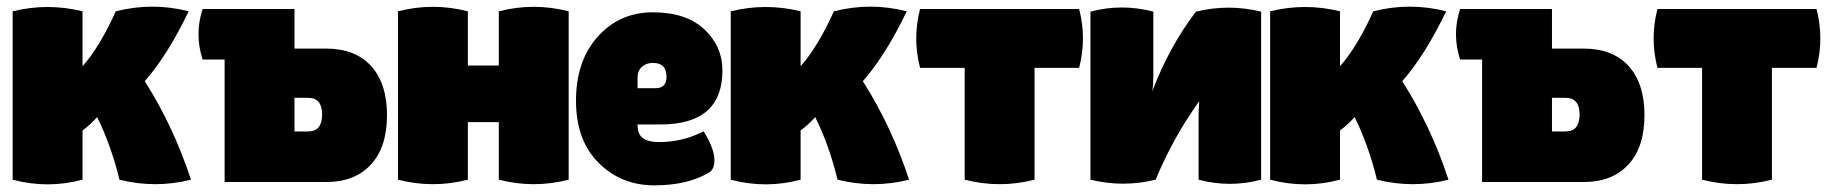

<svg xmlns="http://www.w3.org/2000/svg" viewBox="-20 -547 5498 577"><path d="M554 -7Q447 20 339 -7Q314 -110 272 -195Q250 -171 228 -155V-7Q123 21 18 -7V-513Q123 -539 228 -513V-348Q279 -405 328 -513Q438 -541 547 -513Q483 -380 415 -303Q501 -168 554 -7Z M960 -401Q1047 -401 1095 -349Q1143 -296 1143 -201Q1143 -105 1095 -53Q1047 0 960 0H655V-368H589Q564 -444 589 -520H865V-401ZM906 -152Q948 -152 948 -203Q948 -253 906 -253H865V-152Z M1479 -513Q1584 -540 1689 -513V-7Q1584 20 1479 -7V-180H1386V-7Q1281 20 1176 -7V-513Q1281 -540 1386 -513V-350H1479Z M2108 -27Q2045 10 1946 10Q1847 10 1779 -57.5Q1711 -125 1711 -244.5Q1711 -364 1776.5 -437Q1842 -510 1942 -510Q2042 -510 2096.5 -459Q2151 -408 2151 -335Q2151 -173 1965 -173H1896Q1896 -143 1912.5 -131.5Q1929 -120 1961 -120Q2031 -120 2094 -152Q2095 -153 2103 -138Q2127 -95 2127 -65.5Q2127 -36 2108 -27ZM1983 -316Q1983 -358 1942 -358Q1923 -358 1909.5 -346.5Q1896 -335 1896 -313V-282H1950Q1983 -282 1983 -316Z M2712 -7Q2605 20 2497 -7Q2472 -110 2430 -195Q2408 -171 2386 -155V-7Q2281 21 2176 -7V-513Q2281 -539 2386 -513V-348Q2437 -405 2486 -513Q2596 -541 2705 -513Q2641 -380 2573 -303Q2659 -168 2712 -7Z M3223 -520Q3246 -432 3223 -343H3089V-7Q2984 20 2879 -7V-343H2745Q2722 -432 2745 -520Z M3770 -7Q3676 18 3582 -7V-193Q3582 -224 3584 -243Q3505 -133 3453 -7Q3355 17 3257 -7V-512Q3351 -537 3446 -512V-322Q3446 -292 3443 -273Q3494 -407 3574 -512Q3672 -536 3770 -512Z M4333 -7Q4226 20 4118 -7Q4093 -110 4051 -195Q4029 -171 4007 -155V-7Q3902 21 3797 -7V-513Q3902 -539 4007 -513V-348Q4058 -405 4107 -513Q4217 -541 4326 -513Q4262 -380 4194 -303Q4280 -168 4333 -7Z M4739 -401Q4826 -401 4874 -349Q4922 -296 4922 -201Q4922 -105 4874 -53Q4826 0 4739 0H4434V-368H4368Q4343 -444 4368 -520H4644V-401ZM4685 -152Q4727 -152 4727 -203Q4727 -253 4685 -253H4644V-152Z M5439 -520Q5462 -432 5439 -343H5305V-7Q5200 20 5095 -7V-343H4961Q4938 -432 4961 -520Z"/></svg>

Font: Lilita One Rus
Style: Regular
Weight: 400
Designer: Juan Montoreano
Foundry: Juan Montoreano
Version: Version 1.002